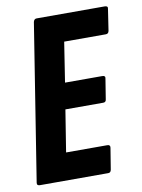

<svg xmlns="http://www.w3.org/2000/svg" viewBox="-77 -709 565 763"><g transform="rotate(-10 205.5 -327.5)"><path d="M22 0Q9 0 11 -12L111 -643Q114 -655 124 -655H399Q413 -655 410 -643L397 -557Q395 -545 384 -545H216L191 -384H341Q355 -384 352 -372L339 -291Q338 -279 327 -279H174L147 -110H313Q326 -110 324 -98L310 -12Q308 0 298 0Z"/></g></svg>

Font: Sofia Sans Extra Condensed ExtraBold
Style: Italic
Weight: 800
Italic angle: -9°
Designer: Botio Nikoltchev, Ani Petrova
Foundry: lettersoup
Version: Version 4.101; ttfautohint (v1.8.4.7-5d5b)